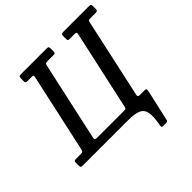

<svg xmlns="http://www.w3.org/2000/svg" viewBox="-274 -940 1329 1329"><g transform="rotate(-45 391.0 -275.0)"><path d="M173.5 -92Q170 -77 173 -71.5Q176 -66 192 -66H457.5Q470.5 -66 473.8 -70.2Q477 -74.5 479.5 -87.5L606 -664Q609 -676.5 605.5 -680.2Q602 -684 589.5 -684H540.5Q530.5 -684 527 -687Q523.5 -690 523.5 -701V-725Q523.5 -742 528.5 -746Q533.5 -750 550 -750H795.5Q808 -750 812 -746.5Q816 -743 816 -730V-705Q816 -691.5 811.2 -687.8Q806.5 -684 793 -684H743.5Q731.5 -684 727.8 -681.2Q724 -678.5 721 -667L594 -85.5Q591.5 -74 595.8 -70Q600 -66 611.5 -66H656.5Q669 -66 671.5 -61Q674 -56 671.5 -43L620 184.5Q618 195 613.2 197.5Q608.5 200 597 200H575.5Q561.5 200 560 194.2Q558.5 188.5 561 176.5Q574 107.5 567.5 69Q561 30.5 528.5 15.2Q496 0 431 0H-14Q-26 0 -30.2 -3.2Q-34.5 -6.5 -34.5 -19V-49Q-34.5 -59.5 -29.8 -62.8Q-25 -66 -13.5 -66H28.5Q45 -66 50 -69.5Q55 -73 58.5 -89L185 -667Q187.5 -677 183.5 -680.5Q179.5 -684 168.5 -684H130Q120 -684 114.8 -686.5Q109.5 -689 109.5 -700V-728Q109.5 -744 115 -747Q120.5 -750 135 -750H381.5Q395 -750 398.2 -746Q401.5 -742 401.5 -728V-702Q401.5 -691.5 398.5 -687.8Q395.5 -684 385 -684H322.5Q308 -684 304.5 -678.2Q301 -672.5 298 -659Z"/></g></svg>

Font: Besley* Narrow Medium
Style: Italic
Weight: 500
Width: 4
Italic angle: -13°
Designer: Owen Earl
Foundry: indestructible type*
Version: Version 3.000; ttfautohint (v1.8.3)